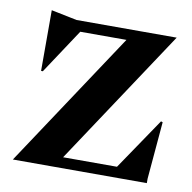

<svg xmlns="http://www.w3.org/2000/svg" viewBox="-63 -571 633 634"><g transform="rotate(10 253.0 -254.0)"><path d="M469.2 -15.1V0H20L320.8 -454.1H166L66.9 -304.2H61V-507.8L147 -490.2H482.9L182.1 -36.1H362.8L480 -209L485.8 -207Z"/></g></svg>

Font: Bluu Next
Style: Bold
Weight: 700
Designer: Jean-Baptiste Morizot, Igor Stepanchenko (Cyrillic)
Foundry: Igor Stepanchenko
Version: Version 1.005